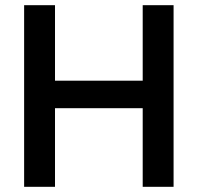

<svg xmlns="http://www.w3.org/2000/svg" viewBox="-20 -720 762 740"><path d="M73 0V-700H192V-409H530V-700H649V0H530V-303H192V0Z"/></svg>

Font: MuseoModerno Medium
Style: Regular
Weight: 500
Designer: Pablo Cosgaya, Héctor Gatti, Marcela Romero, and the Authors of The MuseoModerno Project.
Foundry: Omnibus-Type Team
Version: Version 1.001